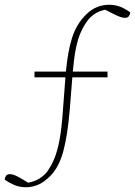

<svg xmlns="http://www.w3.org/2000/svg" viewBox="-44 -687 567 807"><path d="M65 100Q38 100 16 90.5Q-6 81 -24 68Q-24 60 -19 52.5Q-14 45 -3 45Q10 45 27 53.5Q44 62 66 76L74 81Q102 76 123 62.5Q144 49 156 32Q174 6 186 -24.5Q198 -55 206.5 -100.5Q215 -146 220 -217L231 -362H101V-386H233Q241 -472 259 -528.5Q277 -585 317 -625Q340 -648 364.5 -657.5Q389 -667 414 -667Q441 -667 463 -658Q485 -649 503 -635Q503 -627 498 -619.5Q493 -612 482 -612Q469 -612 451 -620Q433 -628 410 -640L398 -646Q373 -641 354 -628.5Q335 -616 323 -599Q305 -574 293.5 -546.5Q282 -519 274.5 -481Q267 -443 262 -386H408V-362H260L249 -224Q240 -118 222 -51Q204 16 167 53Q140 80 115 90Q90 100 65 100Z"/></svg>

Font: Source Serif 4 ExtraLight
Style: Regular
Weight: 200
Designer: Frank Grießhammer
Foundry: Adobe
Version: Version 4.005;hotconv 1.1.0;makeotfexe 2.6.0